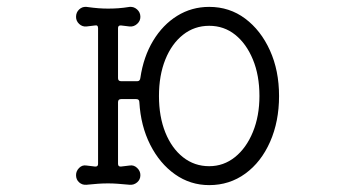

<svg xmlns="http://www.w3.org/2000/svg" viewBox="-20 -526 1040 558"><path d="M588 12Q533 12 488.5 -19.5Q444 -51 416.5 -105.5Q389 -160 385 -229Q385 -238 376 -238H332Q323 -238 323 -229V-50Q323 -41 332 -42L357 -45Q369 -47 378.5 -38Q388 -29 388 -17Q388 -4 378.5 4Q369 12 357 11Q335 9 321.5 8Q308 7 294 7Q279 7 265 8Q251 9 231 11Q219 12 210 4Q201 -4 201 -17Q201 -29 210 -38Q219 -47 231 -45L256 -42H258Q265 -42 265 -50V-444Q265 -454 256 -452L231 -449Q219 -448 210 -456.5Q201 -465 201 -477Q201 -490 210 -498.5Q219 -507 231 -506Q253 -503 267 -502Q281 -501 294 -501Q309 -501 323.5 -502Q338 -503 357 -506Q369 -507 378.5 -498.5Q388 -490 388 -477Q388 -465 378.5 -456.5Q369 -448 357 -449L332 -452H330Q323 -452 323 -444V-299Q323 -290 332 -290H379Q387 -290 388 -300Q397 -361 425 -407.5Q453 -454 495 -480Q537 -506 588 -506Q647 -506 692.5 -472Q738 -438 764.5 -379.5Q791 -321 791 -247Q791 -173 765 -114Q739 -55 693 -21.5Q647 12 588 12ZM588 -43Q630 -43 663 -69.5Q696 -96 715 -142.5Q734 -189 734 -247Q734 -307 715 -353Q696 -399 663.5 -425Q631 -451 588 -451Q545 -451 512 -425Q479 -399 460.5 -353Q442 -307 442 -247Q442 -187 460.5 -141Q479 -95 512 -69Q545 -43 588 -43Z"/></svg>

Font: Kiwi Maru Light
Style: Regular
Weight: 300
Designer: Hiroki-Chan
Version: Version 1.100